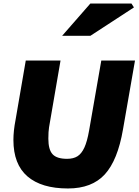

<svg xmlns="http://www.w3.org/2000/svg" viewBox="-20 -1055 785 1088"><path d="M56 -262Q56 -313 68 -375L126 -712H323L258 -334Q254 -310 254 -269Q254 -207 278 -181Q302 -155 360 -155Q396 -155 419 -169.5Q442 -184 458 -218.5Q474 -253 485 -316L554 -712H745L677 -322Q647 -147 574 -67Q501 13 365 13Q215 13 135.5 -55.5Q56 -124 56 -262ZM492 -1035H725L739 -1013L492 -852H332Z"/></svg>

Font: Nebula Sans Black
Style: Regular
Weight: 900
Italic angle: -9°
Designer: Paul D. Hunt for Adobe (as Source Sans)
Foundry: Nebula Entertainment & Broadcasting LLC
Version: Version 1.010